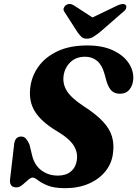

<svg xmlns="http://www.w3.org/2000/svg" viewBox="-20 -946 699 978"><path d="M312 12.5Q255.5 12.5 222.8 -1Q190 -14.5 173.2 -28Q156.5 -41.5 146.5 -41.5Q136.5 -41.5 122.8 -29Q109 -16.5 93.8 -4Q78.5 8.5 63.5 8.5Q28 8.5 31 -30.5L51.5 -206Q54.5 -250.5 88 -250.5Q102.5 -250.5 111.8 -240.2Q121 -230 130 -210.5L144 -152.5Q156.5 -103 192.2 -77.2Q228 -51.5 274.5 -51.5Q315.5 -51.5 340.5 -72Q365.5 -92.5 371 -128Q378 -168 355.5 -204.5Q333 -241 266.5 -280Q190 -326.5 158 -377.8Q126 -429 134 -498Q140.5 -557 175.2 -606Q210 -655 272.5 -684.8Q335 -714.5 424.5 -714.5Q502 -714.5 555 -689.8Q608 -665 634.2 -626.5Q660.5 -588 659 -545.5Q657.5 -512.5 640 -490.5Q622.5 -468.5 591 -468.5Q566 -468.5 550.2 -482Q534.5 -495.5 523.5 -529L512 -570.5Q500 -614.5 474.8 -635.8Q449.5 -657 414 -657Q367 -657 338.5 -629.2Q310 -601.5 304 -561Q298 -518.5 321 -482.2Q344 -446 405.5 -405.5Q470 -364 504.5 -326.8Q539 -289.5 550.2 -251.2Q561.5 -213 556 -169Q550.5 -115.5 518.2 -74.8Q486 -34 433 -10.8Q380 12.5 312 12.5ZM485.5 -779.5Q467.5 -766 453.8 -757.5Q440 -749 422.5 -749Q404.5 -749 395.5 -757.5Q386.5 -766 376.5 -779.5L308.5 -885Q301 -895.5 304.8 -905.2Q308.5 -915 316 -920Q335.5 -932.5 358 -917.5L451 -857L577 -917.5Q608 -932.5 620.5 -920Q625 -915 622.8 -905.2Q620.5 -895.5 607 -885Z"/></svg>

Font: Fraunces 9pt S000
Style: Bold Italic
Weight: 700
Italic angle: -16°
Version: Version 1.000; ttfautohint (v1.8.3)